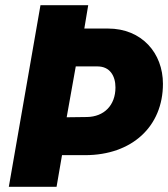

<svg xmlns="http://www.w3.org/2000/svg" viewBox="-20 -720 648 740"><path d="M14 0H198L219 -122H308C488 -122 608 -232 608 -397C608 -515 527 -610 396 -610H305L320 -700H136ZM237 -268 272 -464H356C403 -464 425 -428 425 -383C425 -314 381 -270 315 -269Z"/></svg>

Font: Fixel Text 20240404 ExtraBold
Style: Italic
Weight: 800
Width: 4
Italic angle: -10°
Designer: AlfaBravo + MacPaw
Foundry: Kyrylo Tkachov, Marchela Mozhyna, Serhii Makarenko, Maria Weinstein, Zakhar Kryvoshyya
Version: Version 1.211;Glyphs 3.2 (3225)